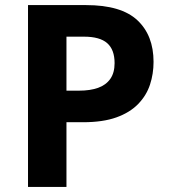

<svg xmlns="http://www.w3.org/2000/svg" viewBox="-20 -734 668 754"><path d="M318 -714Q456 -714 519.5 -654.5Q583 -595 583 -491Q583 -444 569 -401.5Q555 -359 522.5 -325.5Q490 -292 437 -273Q384 -254 306 -254H241V0H90V-714ZM310 -590H241V-378H291Q334 -378 365 -389Q396 -400 413 -424Q430 -448 430 -486Q430 -539 401 -564.5Q372 -590 310 -590Z"/></svg>

Font: Noto Sans Armenian
Style: Regular
Weight: 400
Designer: Monotype Design Team
Foundry: Monotype Imaging Inc.
Version: Version 2.007